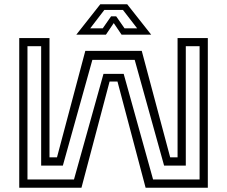

<svg xmlns="http://www.w3.org/2000/svg" viewBox="-20 -878 1062 898"><path d="M70 -700H211.5V-142H246.5L379 -640H643L776 -142H810.5V-700H952V0H661L529.5 -496.5H492.5L361 0H70ZM108.5 -662V-38.5H326L464 -532.5H558.5L696 -38.5H913.5V-662H849V-103.5H747.5L610 -598H412L274 -103.5H172.5V-662ZM449 -858H575L687 -716H548.5L512 -770L475.5 -716H337ZM468 -831.5 402 -745.5H460.5L499.5 -801.5H523.5L562.5 -745.5H621.5L555 -831.5Z"/></svg>

Font: Tourney Expanded
Style: Regular
Weight: 400
Width: 7
Designer: Tyler Finck
Foundry: Etcetera Type Co
Version: Version 1.010; ttfautohint (v1.8.3)